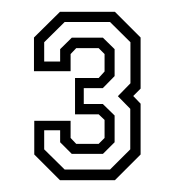

<svg xmlns="http://www.w3.org/2000/svg" viewBox="-20 -720 296 325"><path d="M81.5 -415 38 -458.5V-515.5H99.5V-486.5L109 -476.5H147L157 -486.5V-517L147 -526.5H107V-588H147L157 -599V-628.5L147 -638.5H109L99.5 -628.5V-599.5H37.5V-656.5L81.5 -700H174.5L218 -656.5V-570L205.5 -557.5L218 -544.5V-458.5L174.5 -415ZM89.5 -433H166.2L200.5 -467.2V-535.8L179.5 -557.2L200.8 -579V-648.5L166.2 -682.8H89.5L54.8 -648.5V-615.8H81.8V-636.8L101.5 -656.2H154.2L174 -636.8V-591.2L154 -570.8H121.8V-544H154L174 -524.5V-479.2L154.2 -459.5H101.5L81.8 -479.2V-499.5H54.8V-467.2Z"/></svg>

Font: Tourney Thin
Style: Regular
Weight: 100
Designer: Tyler Finck
Foundry: Etcetera Type Co
Version: Version 1.015